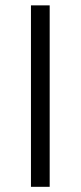

<svg xmlns="http://www.w3.org/2000/svg" viewBox="-20 -704 307 730"><path d="M168.9 6.3H97.7V-683.6H168.9Z"/></svg>

Font: SakalBharati
Style: Regular
Weight: 400
Designer: CDAC GIST
Foundry: CDAC
Version: 13.02